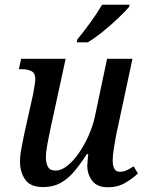

<svg xmlns="http://www.w3.org/2000/svg" viewBox="-20 -786 620 816"><path d="M439 10Q393 10 372 -17.5Q351 -45 351 -82Q351 -91 352.5 -104Q354 -117 355 -131H349Q322 -89 295.5 -57.5Q269 -26 237.5 -8.5Q206 9 164 9Q108 9 86.5 -23.5Q65 -56 65 -99Q65 -124 71 -155Q77 -186 82 -212L121 -387Q124 -404 127 -423Q130 -442 130 -451Q130 -475 114 -483.5Q98 -492 71 -492H60L70 -536H259L194 -237Q188 -209 181.5 -174Q175 -139 175 -117Q175 -94 183.5 -77.5Q192 -61 217 -61Q240 -61 265.5 -81Q291 -101 314.5 -134.5Q338 -168 356 -208.5Q374 -249 383 -289L435 -536H543L473 -209Q469 -188 464 -156.5Q459 -125 459 -104Q459 -56 489 -56Q504 -56 517.5 -62Q531 -68 548 -79L566 -49Q545 -28 512.5 -9Q480 10 439 10ZM306 -606 309 -619Q334 -649 363.5 -689.5Q393 -730 414 -766H531L528 -756Q512 -737 482 -708.5Q452 -680 417.5 -652Q383 -624 353 -606Z"/></svg>

Font: Noto Serif SemiCondensed Medium
Style: Italic
Weight: 500
Width: 4
Italic angle: -12°
Designer: Monotype Design Team
Foundry: Monotype Imaging Inc.
Version: Version 2.013